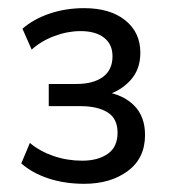

<svg xmlns="http://www.w3.org/2000/svg" viewBox="-20 -729 420 471"><path d="M186.5 -278.1Q139.1 -278.1 99.1 -291.2Q59.1 -304.4 32.2 -328.1L53.3 -378.3Q78.2 -357.6 111.5 -346.2Q144.8 -334.8 181.8 -334.8Q220 -334.8 244.2 -351.5Q268.4 -368.2 268.4 -403.6Q268.4 -438.2 243.9 -453.4Q219.3 -468.6 177.8 -468.6H99.6V-523H167.3Q208.8 -523 232.4 -540.2Q256 -557.5 256 -591Q256 -620.3 235.3 -636.5Q214.6 -652.7 177.4 -652.7Q145.8 -652.7 113.5 -640.6Q81.2 -628.6 57.7 -607.3L35.1 -658.5Q62.1 -682.2 101.6 -695.6Q141.1 -709 186.4 -709Q250.1 -709 287.2 -679.3Q324.3 -649.5 324.3 -599.6Q324.3 -558.1 299.4 -531.4Q274.5 -504.7 238.6 -495.1V-503.4Q282.5 -496.8 309.1 -470.1Q335.8 -443.3 335.8 -397.9Q335.8 -340.9 293.5 -309.5Q251.1 -278.1 186.5 -278.1Z"/></svg>

Font: Mulish ExtraLight
Style: Regular
Weight: 200
Designer: Vernon Adams
Foundry: Vernon Adams
Version: Version 3.603